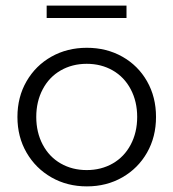

<svg xmlns="http://www.w3.org/2000/svg" viewBox="-20 -658 616 683"><path d="M289 5Q219 5 163 -27Q107 -59 74.5 -115Q42 -171 42 -242Q42 -313 74.5 -369Q107 -425 163 -456.5Q219 -488 289 -488Q359 -488 415 -456.5Q471 -425 503 -369Q535 -313 535 -242Q535 -171 503 -115Q471 -59 415 -27Q359 5 289 5ZM288.5 -53Q340 -53 381 -76.5Q422 -100 445 -143.5Q468 -187 468 -242Q468 -297 445 -340.5Q422 -384 381 -407.5Q340 -431 288.5 -431Q237 -431 196 -407.5Q155 -384 132 -340.5Q109 -297 109 -242Q109 -187 132 -143.5Q155 -100 196 -76.5Q237 -53 288.5 -53ZM146 -638H430V-594H146Z"/></svg>

Font: Montserrat Ace
Style: Regular
Weight: 400
Designer: Julieta Ulanovsky
Foundry: Julieta Ulanovsky
Version: Version 1